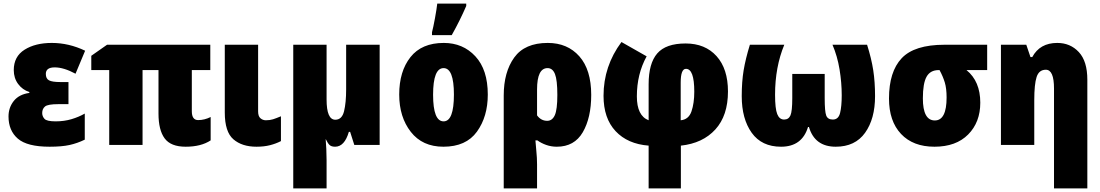

<svg xmlns="http://www.w3.org/2000/svg" viewBox="-20 -800 6073 1060"><path d="M358 -347H314Q268 -347 250.5 -356.5Q233 -366 233 -392Q233 -428 282 -428Q332 -428 397 -393L450 -520Q360 -563 266 -563Q175 -563 115.5 -525.5Q56 -488 56 -413Q56 -369 80 -336.5Q104 -304 142 -292V-287Q85 -279 56 -242.5Q27 -206 27 -157Q27 -79 78.5 -34.5Q130 10 254 10Q321 10 364 0.5Q407 -9 448 -29V-173Q415 -154 374.5 -142Q334 -130 287 -130Q238 -130 225.5 -144Q213 -158 213 -176Q213 -199 228.5 -212Q244 -225 302 -225H358Z M1074 -137Q1039 -137 1039 -186V-413H1141V-553H571L484 -492V-413H583V0H767V-413H855V-173Q855 -82 889 -36Q923 10 1005 10Q1090 10 1143 -25V-154Q1109 -137 1074 -137Z M1405 -553H1221V-179Q1221 -72 1268.5 -31Q1316 10 1396 10Q1438 10 1471 1.5Q1504 -7 1531 -21V-158Q1505 -147 1487.5 -141.5Q1470 -136 1448 -136Q1431 -136 1418 -147Q1405 -158 1405 -185Z M2076 -553H1891V-307Q1891 -233 1879.5 -186Q1868 -139 1831 -139Q1783 -139 1783 -251V-553H1599V240H1783V84Q1783 54 1781.5 22.5Q1780 -9 1778 -31H1779Q1789 -10 1799 0Q1809 10 1830 10Q1882 10 1906 -72H1913L1936 0H2076Z M2673 -278Q2673 -415 2604.5 -489Q2536 -563 2430 -563Q2308 -563 2246 -484.5Q2184 -406 2184 -278Q2184 -154 2248 -72Q2312 10 2428 10Q2553 10 2613 -73Q2673 -156 2673 -278ZM2371 -277Q2371 -424 2429 -424Q2486 -424 2486 -278Q2486 -130 2429 -130Q2371 -130 2371 -277ZM2365 -606H2474Q2519 -686 2554 -767V-780H2394Q2391 -752 2381.5 -700Q2372 -648 2365 -622Z M3003 -424Q3031 -424 3044 -391Q3057 -358 3057 -276Q3057 -195 3043 -164Q3029 -133 3001 -133Q2967 -133 2945 -163V-306Q2945 -424 3003 -424ZM3244 -276Q3244 -415 3178.5 -489Q3113 -563 3004 -563Q2877 -563 2819 -482.5Q2761 -402 2761 -273V240H2945V107Q2945 72 2941 33Q2937 -6 2936 -25H2947Q2967 -10 2995 0Q3023 10 3054 10Q3151 10 3197.5 -70Q3244 -150 3244 -276Z M3411 -568Q3312 -435 3312 -271Q3312 -147 3378.5 -76Q3445 -5 3561 4V240H3739V4Q3860 -9 3929.5 -85.5Q3999 -162 3999 -295Q3999 -420 3936 -490Q3873 -560 3765 -560Q3656 -560 3608.5 -505Q3561 -450 3561 -335V-136Q3496 -161 3496 -268Q3496 -391 3550 -489ZM3767 -420Q3813 -420 3813 -294Q3813 -230 3797.5 -185Q3782 -140 3738 -136V-344Q3738 -420 3767 -420Z M4767 -553H4576Q4603 -490 4615 -417Q4627 -344 4627 -274Q4627 -213 4618 -176.5Q4609 -140 4578 -140Q4550 -140 4541.5 -162Q4533 -184 4533 -258V-392H4354V-258Q4354 -186 4344 -163Q4334 -140 4309 -140Q4283 -140 4271 -170Q4259 -200 4259 -277Q4259 -430 4310 -553H4120Q4096 -475 4085.5 -412Q4075 -349 4075 -269Q4075 -144 4130 -67Q4185 10 4292 10Q4408 10 4441 -99H4446Q4478 10 4594 10Q4701 10 4756 -67Q4811 -144 4811 -269Q4811 -348 4801 -412.5Q4791 -477 4767 -553Z M5392 -233Q5392 -351 5316 -413H5430V-553H5195Q5028 -553 4958 -478.5Q4888 -404 4888 -256Q4888 -131 4954.5 -60.5Q5021 10 5139 10Q5258 10 5325 -57.5Q5392 -125 5392 -233ZM5075 -257Q5075 -340 5095.5 -376.5Q5116 -413 5162 -413H5167Q5186 -378 5196 -345Q5206 -312 5206 -262Q5206 -135 5141 -135Q5075 -135 5075 -257Z M5817 -563Q5721 -563 5679 -485H5669L5646 -553H5506V0H5690V-247Q5690 -335 5703 -375Q5716 -415 5754 -415Q5799 -415 5799 -311V240H5983V-360Q5983 -462 5936 -512.5Q5889 -563 5817 -563Z"/></svg>

Font: Noto Sans Display SemiCondensed Black
Style: Regular
Weight: 900
Width: 4
Designer: Monotype Design Team
Foundry: Monotype Imaging Inc.
Version: Version 1.900